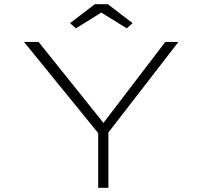

<svg xmlns="http://www.w3.org/2000/svg" viewBox="-20 -901 971 921"><path d="M451 0V-295L462 -249L95 -700H165L483 -303L469 -302L773 -700H836L488 -250L500 -303V0ZM344 -765 316 -790 435 -881H497L616 -790L588 -765L451 -850H481Z"/></svg>

Font: Lexend Zetta ExtraLight
Style: Regular
Weight: 250
Version: Version 1.007